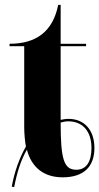

<svg xmlns="http://www.w3.org/2000/svg" viewBox="-20 -715 406 785"><path d="M28 48 38 50C49 -9 66 -62 90 -103C109 -30 160 10 236 10C323 10 366 -34 366 -110C366 -183 325 -229 260 -229C249 -229 238 -227 228 -225V-526H332V-536H228V-695H218C196 -586 128 -536 19 -536V-526H79V-194C79 -172 82 -134 86 -116C61 -72 40 -17 28 48ZM292 -21C241 -21 228 -64 228 -214C239 -217 249 -219 259 -219C319 -219 354 -177 354 -110C354 -54 333 -21 292 -21Z"/></svg>

Font: Noto Serif Display ExtraCondensed ExtraBold
Style: Regular
Weight: 800
Width: 2
Designer: Monotype Design Team
Foundry: Monotype Imaging Inc.
Version: Version 2.009